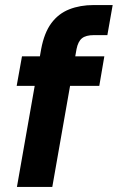

<svg xmlns="http://www.w3.org/2000/svg" viewBox="-20 -740 466 760"><path d="M47 0 143 -546Q155 -610 183 -648Q211 -686 254 -703Q297 -720 351 -720H426L405 -601H352Q320 -601 304.5 -588.5Q289 -576 283 -546L187 0ZM46 -400 67 -517H393L373 -400Z"/></svg>

Font: DM Sans 11pt ExtraBold
Style: Italic
Weight: 800
Italic angle: -10°
Version: Version 4.004;gftools[0.9.30]